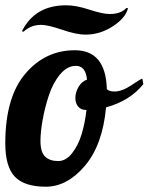

<svg xmlns="http://www.w3.org/2000/svg" viewBox="-27 -700 562 726"><path d="M256 -510Q373 -510 377 -363Q386 -354 406 -354Q434 -354 468.5 -377Q503 -400 511 -403L515 -382Q465 -319 374 -294Q361 -152 294 -73Q227 6 146 6Q65 6 29 -32Q-7 -70 -7 -158Q-7 -332 68.5 -421Q144 -510 256 -510ZM193 -91Q222 -91 245 -120Q268 -149 281 -190.5Q294 -232 300 -284Q279 -284 268.5 -297Q258 -310 258 -329Q258 -351 270 -371.5Q282 -392 302 -399Q297 -451 260 -451Q227 -451 200 -418.5Q173 -386 157.5 -338.5Q142 -291 134 -245.5Q126 -200 126 -167Q126 -125 143.5 -108Q161 -91 193 -91ZM451 -670 457 -669Q448 -632 399.5 -600.5Q351 -569 296 -569Q262 -569 208 -587.5Q154 -606 128 -606Q90 -606 62 -580L56 -582Q105 -680 223 -680Q261 -680 311 -663.5Q361 -647 388 -647Q430 -647 451 -670Z"/></svg>

Font: Lobster 1.3
Style: Regular
Weight: 400
Designer: Pablo Impallari
Foundry: Pablo Impallari. www.impallari.com
Version: Version 1.003 2010